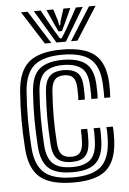

<svg xmlns="http://www.w3.org/2000/svg" viewBox="-56 -840 600 892"><g transform="rotate(-5 244.0 -394.5)"><path d="M251.8 10Q143.8 10 94.9 -31.5Q46 -73 39.8 -168Q37.5 -203.8 36.2 -236.2Q35 -268.8 35 -300Q35 -331.2 36.1 -363.2Q37.2 -395.2 39.8 -430Q46.5 -526.5 95.2 -568.2Q144 -610 249.8 -610Q355.5 -610 403.4 -569.6Q451.2 -529.2 455.8 -436Q456.2 -422.8 456.1 -405Q456 -387.2 454.8 -369.2H426.8Q427.2 -377.2 427.1 -394.6Q427 -412 425.8 -434.8Q421.8 -515.8 381 -550.9Q340.2 -586 249.8 -586Q159.5 -586 117.5 -549.4Q75.5 -512.8 69.8 -428.5Q67.2 -393.5 66.1 -361.5Q65 -329.5 65 -298.5Q65 -267.5 66.2 -235.9Q67.5 -204.2 69.8 -169.8Q75 -87.2 116.8 -50.6Q158.5 -14 251.8 -14Q341.2 -14 381.5 -50.1Q421.8 -86.2 425.8 -169.2Q427 -193 426.5 -209.5Q426 -226 424.8 -233H454.5Q456.2 -227.5 456.5 -208Q456.8 -188.5 455.8 -168Q451.2 -72.5 403.9 -31.2Q356.5 10 251.8 10ZM251.8 -38Q171.2 -38 137.6 -70.6Q104 -103.2 99.8 -171.8Q97.5 -207.2 96.4 -239.1Q95.2 -271 95.1 -301.2Q95 -331.5 96.1 -362.1Q97.2 -392.8 99.5 -425.8Q104.8 -503.2 142.2 -532.6Q179.8 -562 249.8 -562Q321.5 -562 357 -533.5Q392.5 -505 395.8 -434Q396.8 -413.8 396.9 -396.6Q397 -379.5 396.2 -369.2H366.8Q367.2 -378 367.1 -393.9Q367 -409.8 365.8 -433.2Q363 -494 333 -516Q303 -538 249.8 -538Q191.8 -538 162.8 -512.5Q133.8 -487 129.5 -423.8Q127.2 -390.5 126.1 -359.5Q125 -328.5 125.1 -298.2Q125.2 -268 126.4 -237.4Q127.5 -206.8 129.5 -174.5Q133.5 -114.2 161.6 -88.1Q189.8 -62 251.8 -62Q305.2 -62 334 -85.2Q362.8 -108.5 365.8 -170.5Q366.8 -190 366.6 -206.4Q366.5 -222.8 365.2 -233H395Q396.2 -224.5 396.5 -207Q396.8 -189.5 395.8 -169.8Q392.5 -99.5 359 -68.8Q325.5 -38 251.8 -38ZM251.8 -86Q205.5 -86 184 -106.9Q162.5 -127.8 159.5 -175.8Q157.2 -210.8 156.1 -241.8Q155 -272.8 155 -301.9Q155 -331 156.1 -360.4Q157.2 -389.8 159.5 -421.8Q163 -471.2 184 -492.6Q205 -514 249.8 -514Q290 -514 311.9 -496.2Q333.8 -478.5 336 -430Q336.8 -414.8 337 -396.5Q337.2 -378.2 336 -369.2H305.8Q307 -378.2 306.9 -395.6Q306.8 -413 306 -429Q304.5 -461 291.6 -475.5Q278.8 -490 249.8 -490Q219.5 -490 205.8 -473.2Q192 -456.5 189.5 -420.8Q187.2 -387.8 186.1 -358.1Q185 -328.5 185 -299.8Q185 -271 186.1 -241Q187.2 -211 189.5 -177.5Q191.8 -141.2 206.2 -125.6Q220.8 -110 251.8 -110Q279 -110 291.6 -125.1Q304.2 -140.2 306 -175Q306.5 -186.8 306.6 -203.6Q306.8 -220.5 305.8 -233H335.5Q336.5 -224 336.6 -206.1Q336.8 -188.2 336 -173.8Q333.8 -126.8 314 -106.4Q294.2 -86 251.8 -86ZM76 -799H107L204 -645H174ZM136 -799H168L220.8 -703.2L246 -662.5H254L279.2 -703L332 -799H364L272 -645H228ZM195 -799H227L243.8 -744.5L248 -722.8H252L256.5 -744.5L274 -799H306L273.8 -728.2L258 -695.5H242L226.5 -728.2ZM393 -799H424L326 -645H296Z"/></g></svg>

Font: Big Shoulders Inline Text Thin Black
Style: Regular
Weight: 900
Version: Version 2.002